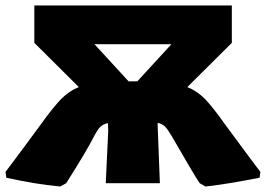

<svg xmlns="http://www.w3.org/2000/svg" viewBox="-22 -667 968 699"><path d="M926 -41C896 -80 853 -139 796 -216C767 -257 743 -287 724 -307C705 -326 683 -341 660 -350L822 -511V-647H103V-511L265 -350C242 -341 220 -326 201 -307C182 -287 157 -257 128 -216C71 -139 28 -80 -2 -41L1 -20C68 -5 133 6 197 12L219 0C269 -79 303 -136 320 -170C329 -187 336 -198 343 -205C350 -212 359 -216 371 -219L372 -190L363 0H560L552 -210V-220C563 -217 572 -213 579 -206C586 -199 594 -187 604 -170C655 -82 688 -25 705 0L726 12C781 6 847 -5 923 -20ZM446 -371 322 -506H602L478 -371Z"/></svg>

Font: Luna Sans Black
Style: Regular
Weight: 900
Designer: Juan Pablo del Peral
Foundry: Huerta Tipografica
Version: Version 2.001; ttfautohint (v1.5)